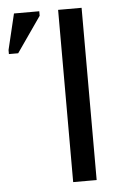

<svg xmlns="http://www.w3.org/2000/svg" viewBox="-63 -727 498 764"><g transform="rotate(-5 186.0 -344.5)"><path d="M292 0H198.2V-688H292ZM24.9 -529.8H-12.2V-545.9L22 -689H123V-670.9Z"/></g></svg>

Font: Libra Sans Modern
Style: Regular
Weight: 400
Foundry: Stefan Peev, Context Ltd
Version: Version 1.000